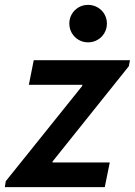

<svg xmlns="http://www.w3.org/2000/svg" viewBox="-33 -768 554 788"><path d="M-9.3 -24.4 304.7 -415.5V-419.9H85.4L105.5 -521H500.5L495.6 -496.1L182.6 -105V-101.1H417.5L397 0H-13.2ZM251.5 -671.4Q251.5 -692.4 261.7 -710Q272 -727.5 289.6 -737.8Q307.1 -748 328.6 -748Q349.6 -748 367.4 -737.8Q385.3 -727.5 395.5 -710Q405.8 -692.4 405.8 -671.4Q405.8 -650.4 395.5 -632.6Q385.3 -614.7 367.4 -604.5Q349.6 -594.2 328.6 -594.2Q307.1 -594.2 289.6 -604.5Q272 -614.7 261.7 -632.6Q251.5 -650.4 251.5 -671.4Z"/></svg>

Font: Reddit Sans Vanilla SemiBold
Style: Italic
Weight: 600
Italic angle: -11.25°
Designer: Stephen Hutchings
Version: Version 1.013